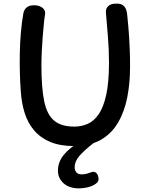

<svg xmlns="http://www.w3.org/2000/svg" viewBox="-20 -796 814 1057"><path d="M109 -725Q114 -745 128 -756Q142 -767 168 -767Q196 -767 214 -753Q232 -739 228 -715Q225 -702 222 -670.5Q219 -639 215.5 -598Q212 -557 210 -514Q208 -471 208 -435Q208 -312 223.5 -238Q239 -164 278.5 -131.5Q318 -99 389 -99Q428 -99 462.5 -114Q497 -129 523.5 -167.5Q550 -206 565 -275Q580 -344 580 -451Q580 -527 574 -595.5Q568 -664 563 -728Q562 -750 576.5 -763Q591 -776 618 -776Q644 -777 657 -767Q670 -757 675 -741.5Q680 -726 681 -707Q684 -678 686.5 -649.5Q689 -621 691 -589.5Q693 -558 694.5 -518.5Q696 -479 696 -427Q696 -338 680.5 -259.5Q665 -181 629.5 -120.5Q594 -60 534.5 -26Q475 8 386 8Q311 8 257 -14.5Q203 -37 168 -78Q133 -119 115.5 -175Q98 -231 94 -299Q91 -338 89.5 -390.5Q88 -443 89 -501.5Q90 -560 95 -617.5Q100 -675 109 -725ZM415 241Q361 241 330 213Q299 185 299 144Q299 95 331.5 56Q364 17 425 -20H497V-10Q442 33 416.5 63Q391 93 391 125Q391 142 400.5 153Q410 164 430 164Q447 164 460.5 159.5Q474 155 483 152Q495 147 505.5 153Q516 159 520 174Q525 189 520.5 200Q516 211 502 219Q483 231 459 236Q435 241 415 241Z"/></svg>

Font: Playpen Sans Medium
Style: Regular
Weight: 500
Designer: Laura Meseguer, Veronika Burian, José Scaglione
Foundry: TypeTogether
Version: Version 1.001